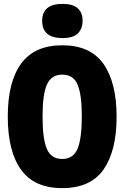

<svg xmlns="http://www.w3.org/2000/svg" viewBox="-20 -958 640 988"><path d="M300 10Q156 10 88 -85Q20 -180 20 -358Q20 -537 89 -631Q158 -725 300 -725Q445 -725 512.5 -629Q580 -533 580 -357Q580 -182 513 -86Q446 10 300 10ZM300 -140Q357 -140 379 -192.5Q401 -245 401 -360Q401 -470 379.5 -522Q358 -574 300 -574Q245 -574 222 -524Q199 -474 199 -358Q199 -242 221.5 -191Q244 -140 300 -140ZM302 -762Q197 -762 197 -851Q197 -938 302 -938Q355 -938 380 -915.5Q405 -893 405 -851Q405 -810 380.5 -786Q356 -762 302 -762Z"/></svg>

Font: Noto Sans Mono Black
Style: Regular
Weight: 900
Designer: Monotype Design Team
Foundry: Monotype Imaging Inc.
Version: Version 2.014